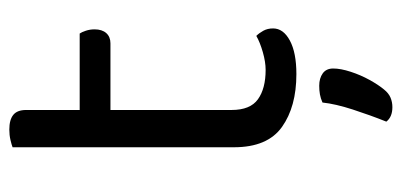

<svg xmlns="http://www.w3.org/2000/svg" viewBox="-245 -398 862 412"><g transform="rotate(-90 186.0 -192.0)"><path d="M76 -264H156V-126Q156 -86 179 -69.5Q202 -53 242 -53Q259 -53 280 -59Q301 -65 315 -73Q321 -67 326 -58Q331 -49 331 -37Q331 -15 305 -1Q279 13 233 13Q163 13 119.5 -18Q76 -49 76 -121ZM117 -386V-452H320Q323 -448 326 -439Q329 -430 329 -420Q329 -404 321 -395Q313 -386 299 -386ZM156 -234H76V-596Q81 -598 91.5 -600.5Q102 -603 114 -603Q135 -603 145.5 -594.5Q156 -586 156 -567ZM200 201Q192 211 182.5 215Q173 219 162 219Q141 219 131 206Q145 171 157 134Q169 97 172 69Q181 65 189.5 63.5Q198 62 208 62Q224 62 234.5 69.5Q245 77 245 92Q245 108 238 129.5Q231 151 220.5 170Q210 189 200 201Z"/></g></svg>

Font: Baloo Tammudu 2
Style: Regular
Weight: 400
Designer: Maithili Shingre, Omkar Shende and Ek Type
Foundry: Ek Type
Version: Version 1.700